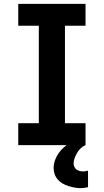

<svg xmlns="http://www.w3.org/2000/svg" viewBox="-20 -755 540 999"><path d="M75 0V-114H182V-621H75V-735H425V-621H318V-114H425V0ZM400 224Q384 224 368 221Q352 218 336 213Q320 208 306 200Q292 192 281 179.5Q270 167 264.5 151.5Q259 136 259 119Q259 99 266 79Q273 59 285 42Q297 25 313 11Q329 -3 347 -13.5Q365 -24 384.5 -30.5Q404 -37 425 -40V0Q411 6 400 16.5Q389 27 381.5 40Q374 53 368.5 67Q363 81 363 96Q363 105 367 113.5Q371 122 378 127Q385 132 394 134.5Q403 137 412 137Q418 137 424.5 136Q431 135 438 133V219Q428 221 419 222.5Q410 224 400 224Z"/></svg>

Font: Iosevka Term Curly Heavy
Style: Regular
Weight: 900
Designer: Belleve Invis
Foundry: Belleve Invis
Version: Version 32.3.0